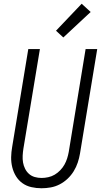

<svg xmlns="http://www.w3.org/2000/svg" viewBox="-20 -997 540 1025"><path d="M202 8Q174 8 147.5 2Q121 -4 100 -19Q79 -34 65.5 -56Q52 -78 45.5 -104Q39 -130 39.5 -157.5Q40 -185 45 -213L131 -735H193L105 -204Q102 -185 101 -166Q100 -147 103 -129.5Q106 -112 114 -96Q122 -80 135 -68.5Q148 -57 165.5 -52Q183 -47 202 -47Q219 -47 237.5 -51Q256 -55 272 -64.5Q288 -74 301.5 -88Q315 -102 324 -118Q333 -134 338.5 -151.5Q344 -169 347 -186L437 -735H499L407 -177Q403 -153 395 -129Q387 -105 373.5 -83Q360 -61 341 -43Q322 -25 299 -13Q276 -1 251 3.5Q226 8 202 8ZM318 -797 279 -833 416 -977 464 -933Z"/></svg>

Font: Iosevka Curly Light
Style: Italic
Weight: 300
Italic angle: -9°
Monospace: yes
Designer: Belleve Invis
Foundry: Belleve Invis
Version: Version 22.1.2; ttfautohint (v1.8.4)